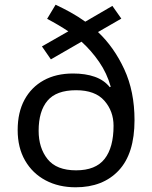

<svg xmlns="http://www.w3.org/2000/svg" viewBox="-20 -785 645 815"><path d="M216 -765Q248 -750 280.5 -732Q313 -714 342 -693L457 -760L495 -706L396 -649Q464 -585 507.5 -491Q551 -397 551 -275Q551 -133 484 -61.5Q417 10 301 10Q229 10 173.5 -19.5Q118 -49 86.5 -103.5Q55 -158 55 -233Q55 -308 84 -361.5Q113 -415 165.5 -444Q218 -473 290 -473Q343 -473 382.5 -459Q422 -445 446 -415L450 -417Q434 -474 401 -522Q368 -570 326 -608L196 -533L158 -588L270 -652Q249 -666 226 -679.5Q203 -693 180 -705ZM303 -402Q219 -402 181.5 -357.5Q144 -313 144 -230Q144 -157 182 -109.5Q220 -62 303 -62Q386 -62 424 -110.5Q462 -159 462 -251Q462 -313 423 -357.5Q384 -402 303 -402Z"/></svg>

Font: Noto Naskh Arabic
Style: Regular
Weight: 400
Designer: Monotype Design Team, David Williams, Mohamad Dakak and Nizar Qandah
Foundry: Monotype Imaging Inc.
Version: Version 2.013